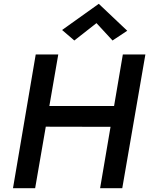

<svg xmlns="http://www.w3.org/2000/svg" viewBox="-20 -985 781 1005"><path d="M149 -322 636 -321 654 -430H167ZM623 -700 504 0H620L741 -700ZM167 -700 48 0H164L285 -700ZM485 -864 569 -773 646 -824 497 -965 305 -828 369 -773Z"/></svg>

Font: Jost Medium
Style: Italic
Weight: 500
Italic angle: -5°
Version: Version 3.710